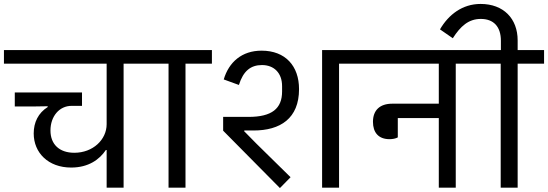

<svg xmlns="http://www.w3.org/2000/svg" viewBox="-40 -952 2780 974"><path d="M501 0H587V-629H721V-698H-20V-629H501V-322C501 -244 432 -177 337 -177C261 -177 216 -220 216 -290C216 -362 261 -415 323 -415H376V-483H35V-412H137L202 -413V-409C154 -379 131 -331 131 -275C131 -177 205 -102 321 -102C409 -102 465 -143 497 -191H501Z M815 0H901V-629H1035V-698H681V-629H815Z M1594 0H1680V-629H1814V-698H1594ZM1380 2 1434 -53 1260 -224 1198 -287 1200 -290H1246C1382 -290 1477 -351 1477 -500C1477 -617 1408 -695 1287 -695C1187 -695 1121 -637 1095 -549L1172 -521C1194 -592 1232 -622 1289 -622C1349 -622 1391 -583 1391 -515V-488C1391 -401 1339 -359 1221 -359H1092V-289Z M1936 -246C1952 -246 1967 -249 1978 -255V-353H2186V0H2272V-629H2406V-698H1774V-629H2186V-426H1950C1886 -426 1852 -392 1852 -334C1852 -280 1880 -246 1936 -246Z M2500 0H2586V-629H2720V-698H2586V-747C2586 -858 2514 -932 2398 -932C2305 -932 2235 -877 2192 -803L2257 -758C2296 -819 2337 -856 2399 -856C2464 -856 2501 -817 2501 -745V-698H2366V-629H2500Z"/></svg>

Font: IBM Plex Devanagari Text
Style: Regular
Weight: 450
Designer: Mike Abbink, Paul van der Laan, Pieter van Rosmalen, Erin McLaughlin
Foundry: Bold Monday
Version: Version 1.0